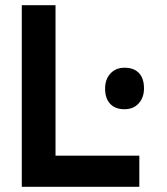

<svg xmlns="http://www.w3.org/2000/svg" viewBox="-20 -720 642 740"><path d="M64 0V-700H194V-120H517V0ZM385 -379Q385 -414 405.5 -436.5Q426 -459 460 -459Q496 -459 515.5 -438.5Q535 -418 535 -379Q535 -344 514.5 -321.5Q494 -299 460 -299Q424 -299 404.5 -320Q385 -341 385 -379Z"/></svg>

Font: Our Lexend Medium
Style: Regular
Weight: 500
Designer: Bonnie Shaver-Troup, Thomas Jockin
Foundry: Lexend
Version: Version 1.007